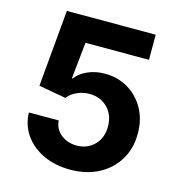

<svg xmlns="http://www.w3.org/2000/svg" viewBox="-109 -822 863 928"><g transform="rotate(15 322.5 -358.5)"><path d="M324.6 9.9Q249.3 9.9 190.3 -17.8Q131.4 -45.5 97.1 -94.1Q62.9 -142.8 61.4 -205.6H210.6Q213.4 -163.4 246.1 -137.1Q278.8 -110.8 324.6 -110.8Q378.6 -110.8 413.4 -146.3Q448.2 -181.8 448.2 -238.6Q448.2 -295.8 412.8 -331.9Q377.5 -367.9 322.4 -368.3Q290.1 -368.3 260.3 -355.1Q230.5 -342 213.8 -319.2L77.1 -343.8L111.5 -727.3H556.1V-601.6H238.3L219.5 -419.4H223.7Q242.9 -446.4 281.6 -464.1Q320.3 -481.9 368.3 -481.9Q433.9 -481.9 485.4 -451Q536.9 -420.1 566.8 -366.1Q596.6 -312.1 596.2 -242.5Q596.6 -169 562.3 -112Q528.1 -55 466.8 -22.5Q405.5 9.9 324.6 9.9Z"/></g></svg>

Font: Inter UI
Style: Bold
Weight: 700
Designer: Rasmus Andersson
Foundry: rsms
Version: 3.2;8d6f07862